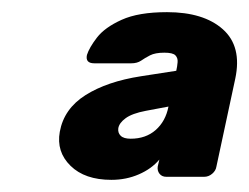

<svg xmlns="http://www.w3.org/2000/svg" viewBox="-20 -725 410 316"><path d="M163.3 -429Q119.6 -429 96.1 -452.1Q72.5 -475.2 78.4 -508.1Q85.3 -546.1 120.8 -568.5Q156.4 -590.9 211.9 -599.5L270.1 -608.5Q271.8 -615.9 272.3 -622.7Q272.9 -629.5 268.7 -633.9Q264.5 -638.3 250.5 -638.3Q235.4 -638.3 226.9 -633.9Q218.4 -629.5 212.1 -625.1Q205.7 -620.8 196 -620.8H135.3Q120.1 -620.8 123.1 -634.6Q126.8 -646.5 139.6 -663.2Q152.5 -679.9 180.2 -692.4Q207.9 -705 254.9 -705Q315 -705 346.7 -676.9Q378.5 -648.7 367.2 -595.5L336.2 -451Q335.2 -444.1 329.3 -439.1Q323.4 -434 315.9 -434H253.9Q246.4 -434 242.5 -439.1Q238.6 -444.1 239.6 -451L242.3 -462.4Q229.4 -447.1 208.6 -438.1Q187.8 -429 163.3 -429ZM195.1 -496.7Q219.9 -496.7 236.2 -511Q252.5 -525.3 257.3 -549.6L220 -542.6Q197.4 -538.3 186.7 -530.4Q176.1 -522.6 174.7 -513.9Q173.7 -506.4 178.6 -501.6Q183.5 -496.7 195.1 -496.7Z"/></svg>

Font: Rubik Light
Style: Italic
Weight: 300
Italic angle: -12°
Designer: Hubert and Fischer
Foundry: Hubert and Fischer
Version: Version 2.300;gftools[0.9.30]